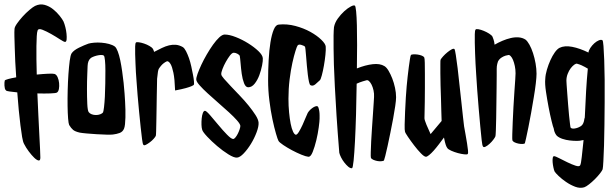

<svg xmlns="http://www.w3.org/2000/svg" viewBox="-20 -749 2833 885"><path d="M272.5 -650.4Q277.3 -639.6 281.2 -624Q285.2 -608.4 286.6 -593.3Q288.1 -578.1 287.1 -567.4Q286.1 -556.6 280.3 -555.7Q274.4 -555.7 255.9 -567.9Q237.3 -580.1 215.8 -592.3Q194.3 -604.5 175.8 -611.8Q157.2 -619.1 153.3 -608.4Q150.4 -600.6 149.4 -582Q148.4 -563.5 147.9 -536.6Q147.5 -509.8 147.9 -476.1Q148.4 -442.4 149.4 -405.3Q178.7 -408.2 201.7 -409.2Q224.6 -410.2 231.4 -408.2Q240.2 -405.3 245.6 -393.1Q251 -380.9 252.4 -366.2Q253.9 -351.6 251.5 -338.9Q249 -326.2 242.2 -322.3Q237.3 -319.3 211.4 -318.4Q185.5 -317.4 152.3 -318.4Q154.3 -268.6 156.7 -220.2Q159.2 -171.9 161.1 -131.8Q163.1 -91.8 164.6 -63Q166 -34.2 166 -22.5Q166 -7.8 157.7 -9.3Q149.4 -10.7 137.7 -22Q126 -33.2 112.8 -50.8Q99.6 -68.4 90.8 -85.9Q85.9 -94.7 82 -117.2Q78.1 -139.6 74.2 -171.4Q70.3 -203.1 66.4 -242.2Q62.5 -281.2 59.6 -323.2Q40 -325.2 25.9 -327.1Q11.7 -329.1 8.8 -331.1Q3.9 -335 2.4 -341.3Q1 -347.7 0.5 -354.5Q0 -361.3 0.5 -367.7Q1 -374 2 -377.9Q3.9 -380.9 18.1 -384.8Q32.2 -388.7 54.7 -392.6Q51.8 -429.7 50.3 -464.8Q48.8 -500 47.9 -529.8Q46.9 -559.6 46.4 -581.5Q45.9 -603.5 46.9 -615.2Q46.9 -624 58.1 -640.1Q69.3 -656.2 84.5 -672.9Q99.6 -689.5 115.7 -703.1Q131.8 -716.8 141.6 -721.7Q164.1 -732.4 185.5 -726.6Q207 -720.7 224.6 -706.5Q242.2 -692.4 254.9 -676.3Q267.6 -660.2 272.5 -650.4Z M509.8 -534.2Q516.6 -528.3 522.9 -511.7Q529.3 -495.1 534.2 -471.7Q539.1 -448.2 543 -420.9Q546.9 -393.6 549.8 -367.2Q552.7 -340.8 554.2 -317.9Q555.7 -294.9 556.6 -280.3Q557.6 -262.7 558.1 -243.7Q558.6 -224.6 558.1 -207.5Q557.6 -190.4 556.2 -176.8Q554.7 -163.1 551.8 -156.2Q545.9 -141.6 531.7 -136.2Q517.6 -130.9 500 -128.9Q491.2 -127.9 470.2 -128.4Q449.2 -128.9 425.3 -130.4Q401.4 -131.8 379.9 -133.8Q358.4 -135.7 347.7 -137.7Q326.2 -142.6 316.9 -150.4Q307.6 -158.2 298.8 -172.9Q295.9 -178.7 293.9 -202.6Q292 -226.6 291.5 -260.3Q291 -293.9 292 -333Q293 -372.1 295.4 -407.2Q297.9 -442.4 301.3 -468.8Q304.7 -495.1 310.5 -503.9Q320.3 -517.6 344.2 -529.3Q368.2 -541 387.7 -547.9Q397.5 -550.8 413.6 -552.2Q429.7 -553.7 447.8 -552.2Q465.8 -550.8 482.4 -546.4Q499 -542 509.8 -534.2ZM455.1 -231.4Q457 -235.4 459.5 -255.4Q461.9 -275.4 463.4 -303.7Q464.8 -332 465.3 -364.3Q465.8 -396.5 465.8 -423.8Q465.8 -451.2 463.9 -470.2Q461.9 -489.3 459 -492.2Q454.1 -496.1 444.8 -495.6Q435.5 -495.1 425.8 -492.7Q416 -490.2 408.2 -486.8Q400.4 -483.4 397.5 -480.5Q384.8 -469.7 383.8 -445.3Q383.8 -438.5 382.3 -406.7Q380.9 -375 380.9 -338.4Q380.9 -301.8 382.3 -270.5Q383.8 -239.3 388.7 -232.4Q393.6 -225.6 402.8 -222.2Q412.1 -218.8 422.4 -218.8Q432.6 -218.8 441.9 -222.2Q451.2 -225.6 455.1 -231.4Z M822.3 -532.2Q830.1 -527.3 837.4 -513.2Q844.7 -499 851.1 -481Q857.4 -462.9 861.8 -442.4Q866.2 -421.9 869.6 -404.3Q873 -386.7 874 -374.5Q875 -362.3 874 -359.4Q872.1 -355.5 862.3 -351.6Q853.5 -347.7 835.9 -342.8Q818.4 -337.9 787.1 -332Q785.2 -385.7 779.3 -413.6Q773.4 -441.4 766.6 -453.1Q758.8 -466.8 750 -466.8Q741.2 -462.9 734.4 -457.5Q727.5 -452.1 722.7 -446.3Q716.8 -439.5 711.9 -431.6Q710 -428.7 708 -418Q706.1 -407.2 704.1 -385.7Q704.1 -378.9 703.6 -357.4Q703.1 -335.9 702.6 -307.6Q702.1 -279.3 701.7 -248Q701.2 -216.8 700.7 -189.9Q700.2 -163.1 699.7 -144.5Q699.2 -126 698.2 -123Q696.3 -118.2 688.5 -109.4Q680.7 -100.6 670.9 -93.3Q661.1 -85.9 652.3 -81.5Q643.6 -77.1 640.6 -82Q637.7 -85 634.8 -107.4Q631.8 -129.9 628.4 -162.6Q625 -195.3 621.1 -234.4Q617.2 -273.4 614.3 -309.6Q611.3 -345.7 609.4 -374.5Q607.4 -403.3 606.4 -416Q605.5 -434.6 604.5 -457Q603.5 -479.5 603 -499.5Q602.5 -519.5 603 -534.7Q603.5 -549.8 606.4 -552.7Q608.4 -555.7 619.6 -554.2Q630.9 -552.7 644 -548.3Q657.2 -543.9 668.9 -537.1Q680.7 -530.3 684.6 -524.4Q687.5 -519.5 690.4 -509.8Q709 -519.5 726.1 -527.8Q743.2 -536.1 759.3 -540Q775.4 -543.9 791 -542.5Q806.6 -541 822.3 -532.2Z M1191.4 -480.5Q1192.4 -469.7 1188 -447.3Q1183.6 -424.8 1175.3 -402.3Q1167 -379.9 1153.8 -363.3Q1140.6 -346.7 1124 -346.7Q1112.3 -346.7 1105 -365.2Q1097.7 -383.8 1094.2 -408.7Q1090.8 -433.6 1088.9 -458Q1086.9 -482.4 1085 -492.2Q1082 -497.1 1073.7 -501.5Q1065.4 -505.9 1057.6 -505.9Q1049.8 -505.9 1040 -493.2Q1030.3 -480.5 1021 -463.9Q1011.7 -447.3 1005.4 -430.7Q999 -414.1 1000 -406.2Q1000 -400.4 1012.7 -385.7Q1025.4 -371.1 1044.4 -351.1Q1063.5 -331.1 1085.4 -308.1Q1107.4 -285.2 1126 -262.2Q1144.5 -239.3 1157.7 -218.8Q1170.9 -198.2 1171.9 -183.6Q1172.9 -166 1162.6 -138.7Q1152.3 -111.3 1136.7 -85.9Q1121.1 -60.5 1103.5 -42Q1085.9 -23.4 1072.3 -22.5Q1058.6 -21.5 1032.7 -37.6Q1006.8 -53.7 981 -75.7Q955.1 -97.7 935.1 -119.1Q915 -140.6 912.1 -150.4Q909.2 -159.2 908.7 -173.8Q908.2 -188.5 909.7 -203.1Q911.1 -217.8 915 -228Q918.9 -238.3 924.8 -238.3Q930.7 -238.3 948.2 -218.3Q965.8 -198.2 986.3 -173.3Q1006.8 -148.4 1026.4 -128.4Q1045.9 -108.4 1054.7 -108.4Q1059.6 -108.4 1065.4 -115.7Q1071.3 -123 1076.2 -132.8Q1081.1 -142.6 1084.5 -152.8Q1087.9 -163.1 1087.9 -168.9Q1086.9 -177.7 1072.3 -194.3Q1057.6 -210.9 1035.2 -231.4Q1012.7 -252 986.3 -274.9Q960 -297.9 937.5 -318.4Q915 -338.9 900.4 -355.5Q885.7 -372.1 884.8 -380.9Q883.8 -389.6 890.6 -408.7Q897.5 -427.7 908.2 -450.7Q918.9 -473.6 933.1 -498Q947.3 -522.5 961.9 -543Q976.6 -563.5 990.7 -576.7Q1004.9 -589.8 1015.6 -589.8Q1037.1 -589.8 1066.9 -578.1Q1096.7 -566.4 1124 -549.3Q1151.4 -532.2 1170.9 -513.7Q1190.4 -495.1 1191.4 -480.5Z M1385.7 -534.2Q1381.8 -538.1 1369.1 -542Q1356.4 -545.9 1351.6 -539.1Q1348.6 -535.2 1341.8 -513.7Q1335 -492.2 1327.6 -459Q1320.3 -425.8 1314.9 -382.8Q1309.6 -339.8 1309.6 -293.9Q1309.6 -260.7 1312.5 -231Q1315.4 -201.2 1319.8 -178.7Q1324.2 -156.2 1330.6 -142.6Q1336.9 -128.9 1343.8 -127.9Q1349.6 -127.9 1357.9 -141.6Q1366.2 -155.3 1374.5 -173.3Q1382.8 -191.4 1389.2 -207.5Q1395.5 -223.6 1398.4 -228.5Q1406.2 -241.2 1418.9 -250.5Q1431.6 -259.8 1440.4 -259.8Q1445.3 -259.8 1447.8 -252.9Q1450.2 -246.1 1451.7 -236.8Q1453.1 -227.5 1453.1 -217.8Q1453.1 -208 1453.1 -202.1Q1453.1 -191.4 1449.2 -162.1Q1445.3 -132.8 1438 -102.5Q1430.7 -72.3 1421.4 -48.8Q1412.1 -25.4 1401.4 -26.4Q1390.6 -27.3 1369.1 -36.1Q1347.7 -44.9 1325.7 -56.6Q1303.7 -68.4 1285.6 -80.6Q1267.6 -92.8 1263.7 -99.6Q1259.8 -106.4 1252 -133.3Q1244.1 -160.2 1235.8 -199.2Q1227.5 -238.3 1221.7 -285.2Q1215.8 -332 1215.8 -378.9Q1215.8 -425.8 1218.3 -471.7Q1220.7 -517.6 1226.6 -553.7Q1232.4 -589.8 1241.7 -612.3Q1251 -634.8 1264.6 -635.7Q1302.7 -639.6 1341.3 -629.4Q1379.9 -619.1 1410.6 -602.1Q1441.4 -585 1460.9 -565.9Q1480.5 -546.9 1481.4 -534.2Q1482.4 -520.5 1480 -496.1Q1477.5 -471.7 1473.1 -446.8Q1468.8 -421.9 1463.4 -401.9Q1458 -381.8 1454.1 -378.9Q1445.3 -370.1 1433.6 -360.4Q1421.9 -350.6 1411.1 -356.4Q1407.2 -358.4 1404.3 -371.6Q1401.4 -384.8 1398.9 -404.3Q1396.5 -423.8 1394.5 -446.3Q1392.6 -468.8 1391.1 -487.8Q1389.6 -506.8 1388.2 -520Q1386.7 -533.2 1385.7 -534.2Z M1752 -444.3Q1761.7 -438.5 1771 -422.9Q1780.3 -407.2 1788.1 -387.2Q1795.9 -367.2 1800.8 -344.2Q1805.7 -321.3 1805.7 -300.8Q1805.7 -287.1 1801.8 -260.3Q1797.9 -233.4 1792 -201.7Q1786.1 -169.9 1779.3 -136.7Q1772.5 -103.5 1766.6 -76.2Q1760.7 -48.8 1755.9 -30.3Q1751 -11.7 1750 -9.8Q1748 -6.8 1738.8 -5.9Q1729.5 -4.9 1719.2 -6.8Q1709 -8.8 1700.2 -12.7Q1691.4 -16.6 1689.5 -22.5Q1688.5 -26.4 1689 -47.4Q1689.5 -68.4 1690.9 -97.7Q1692.4 -127 1694.8 -161.1Q1697.3 -195.3 1699.2 -225.1Q1701.2 -254.9 1702.6 -276.4Q1704.1 -297.9 1704.1 -301.8Q1705.1 -317.4 1701.7 -332.5Q1698.2 -347.7 1692.9 -358.4Q1687.5 -369.1 1681.2 -375Q1674.8 -380.9 1668.9 -378.9Q1660.2 -377 1651.9 -374Q1643.6 -371.1 1637.7 -369.1Q1629.9 -366.2 1624 -363.3Q1623 -291 1621.1 -221.7Q1619.1 -152.3 1616.2 -97.2Q1613.3 -42 1609.9 -8.3Q1606.4 25.4 1602.5 26.4Q1594.7 27.3 1585.4 19.5Q1576.2 11.7 1567.4 0.5Q1558.6 -10.7 1552.2 -23.4Q1545.9 -36.1 1543.9 -44.9Q1536.1 -140.6 1531.2 -216.3Q1526.4 -292 1523.4 -350.6Q1520.5 -409.2 1519 -452.1Q1517.6 -495.1 1517.6 -525.4Q1516.6 -596.7 1519.5 -624Q1523.4 -644.5 1537.1 -663.6Q1550.8 -682.6 1566.9 -697.3Q1583 -711.9 1597.2 -719.2Q1611.3 -726.6 1616.2 -722.7Q1619.1 -719.7 1621.6 -695.8Q1624 -671.9 1625 -632.3Q1626 -592.8 1626 -541.5Q1626 -490.2 1625 -433.6Q1664.1 -449.2 1697.8 -453.1Q1731.4 -457 1752 -444.3Z M2075.2 -522.5Q2077.1 -519.5 2081.1 -495.1Q2085 -470.7 2089.4 -434.6Q2093.8 -398.4 2098.1 -356.4Q2102.5 -314.5 2106.9 -276.4Q2111.3 -238.3 2114.3 -208Q2117.2 -177.7 2119.1 -167Q2122.1 -149.4 2126 -128.4Q2129.9 -107.4 2132.8 -88.4Q2135.7 -69.3 2137.2 -55.7Q2138.7 -42 2135.7 -39.1Q2133.8 -36.1 2120.1 -37.6Q2106.4 -39.1 2090.3 -43.5Q2074.2 -47.9 2060.1 -54.2Q2045.9 -60.5 2042 -66.4Q2038.1 -71.3 2034.7 -81.1Q2031.2 -90.8 2026.4 -115.2Q2015.6 -100.6 2003.4 -84.5Q1991.2 -68.4 1979.5 -55.2Q1967.8 -42 1958 -34.2Q1948.2 -26.4 1943.4 -26.4Q1935.5 -26.4 1919.9 -42.5Q1904.3 -58.6 1888.7 -79.1Q1873 -99.6 1860.4 -118.2Q1847.7 -136.7 1846.7 -142.6Q1844.7 -148.4 1845.2 -174.8Q1845.7 -201.2 1847.2 -233.9Q1848.6 -266.6 1850.6 -299.3Q1852.5 -332 1854.5 -351.6Q1856.4 -371.1 1858.9 -395Q1861.3 -418.9 1864.3 -439.9Q1867.2 -460.9 1869.6 -476.6Q1872.1 -492.2 1874 -495.1Q1876 -498 1885.3 -498.5Q1894.5 -499 1904.8 -497.6Q1915 -496.1 1923.8 -492.7Q1932.6 -489.3 1935.5 -484.4Q1937.5 -480.5 1938 -459.5Q1938.5 -438.5 1938.5 -408.7Q1938.5 -378.9 1938.5 -344.2Q1938.5 -309.6 1938 -279.8Q1937.5 -250 1937 -229Q1936.5 -208 1936.5 -204.1Q1936.5 -196.3 1945.8 -173.8Q1955.1 -151.4 1964.8 -130.9L2015.6 -191.4Q2014.6 -209 2014.2 -236.3Q2013.7 -263.7 2012.7 -293.9Q2011.7 -324.2 2010.7 -355.5Q2009.8 -386.7 2009.8 -412.1Q2009.8 -437.5 2009.8 -454.1Q2009.8 -470.7 2010.7 -473.6Q2013.7 -479.5 2022.5 -489.3Q2031.2 -499 2042 -507.8Q2052.7 -516.6 2062 -521.5Q2071.3 -526.4 2075.2 -522.5Z M2453.1 -409.2Q2453.1 -393.6 2449.7 -364.3Q2446.3 -335 2440.4 -300.3Q2434.6 -265.6 2428.2 -229Q2421.9 -192.4 2415.5 -162.1Q2409.2 -131.8 2404.8 -111.3Q2400.4 -90.8 2399.4 -88.9Q2397.5 -85.9 2389.2 -85.4Q2380.9 -85 2370.6 -86.9Q2360.4 -88.9 2352.1 -92.8Q2343.8 -96.7 2341.8 -102.5Q2340.8 -106.4 2341.3 -129.9Q2341.8 -153.3 2343.3 -186Q2344.7 -218.8 2346.7 -256.3Q2348.6 -293.9 2351.1 -326.7Q2353.5 -359.4 2355 -382.8Q2356.4 -406.2 2356.4 -411.1Q2356.4 -428.7 2353 -444.8Q2349.6 -460.9 2344.7 -472.7Q2339.8 -484.4 2333.5 -490.7Q2327.1 -497.1 2322.3 -495.1Q2309.6 -493.2 2300.8 -488.8Q2292 -484.4 2286.1 -479.5Q2279.3 -473.6 2275.4 -465.8Q2274.4 -463.9 2272 -454.1Q2269.5 -444.3 2269.5 -431.6Q2269.5 -427.7 2269.5 -403.8Q2269.5 -379.9 2269 -346.7Q2268.6 -313.5 2268.1 -274.9Q2267.6 -236.3 2267.1 -203.6Q2266.6 -170.9 2265.6 -147.5Q2264.6 -124 2263.7 -121.1Q2261.7 -115.2 2253.9 -105Q2246.1 -94.7 2236.3 -85.9Q2226.6 -77.1 2217.8 -72.8Q2209 -68.4 2206.1 -74.2Q2203.1 -77.1 2200.2 -103Q2197.3 -128.9 2193.8 -166.5Q2190.4 -204.1 2186.5 -248.5Q2182.6 -293 2179.7 -334Q2176.8 -375 2174.8 -408.2Q2172.9 -441.4 2171.9 -456.1Q2170.9 -476.6 2169.9 -502.4Q2168.9 -528.3 2168.5 -551.3Q2168 -574.2 2168.5 -591.3Q2168.9 -608.4 2171.9 -612.3Q2173.8 -616.2 2185.1 -614.3Q2196.3 -612.3 2209.5 -606.9Q2222.7 -601.6 2234.4 -594.2Q2246.1 -586.9 2250 -580.1Q2252 -574.2 2254.9 -566.9Q2257.8 -559.6 2259.8 -543Q2276.4 -552.7 2295.9 -561Q2315.4 -569.3 2334.5 -573.7Q2353.5 -578.1 2371.1 -576.7Q2388.7 -575.2 2402.3 -566.4Q2411.1 -559.6 2420.4 -543Q2429.7 -526.4 2437 -503.9Q2444.3 -481.4 2448.7 -456.5Q2453.1 -431.6 2453.1 -409.2Z M2757.8 31.2Q2755.9 37.1 2746.1 49.8Q2736.3 62.5 2722.7 76.2Q2709 89.8 2695.3 100.6Q2681.6 111.3 2672.9 114.3Q2653.3 120.1 2631.3 111.8Q2609.4 103.5 2589.4 89.8Q2569.3 76.2 2554.7 62Q2540 47.9 2536.1 41Q2533.2 34.2 2530.8 22.5Q2528.3 10.7 2527.3 -1Q2526.4 -12.7 2527.8 -21Q2529.3 -29.3 2534.2 -29.3Q2539.1 -29.3 2557.1 -20Q2575.2 -10.7 2595.2 -1Q2615.2 8.8 2632.8 14.6Q2650.4 20.5 2654.3 12.7Q2658.2 5.9 2661.6 -25.9Q2665 -57.6 2669.9 -103.5Q2668 -103.5 2666.5 -103Q2665 -102.5 2663.1 -102.5Q2654.3 -99.6 2638.7 -99.6Q2623 -99.6 2606 -101.6Q2588.9 -103.5 2572.8 -108.9Q2556.6 -114.3 2546.9 -123Q2543 -127 2538.6 -135.3Q2534.2 -143.6 2532.2 -157.2Q2529.3 -163.1 2522.5 -190.9Q2515.6 -218.8 2508.8 -254.4Q2502 -290 2496.6 -326.2Q2491.2 -362.3 2493.2 -383.8Q2494.1 -405.3 2501 -428.2Q2507.8 -451.2 2517.1 -471.7Q2526.4 -492.2 2537.1 -507.3Q2547.9 -522.5 2558.6 -528.3Q2582 -540 2617.2 -533.2Q2652.3 -526.4 2692.4 -506.8Q2693.4 -516.6 2701.2 -528.3Q2709 -540 2719.2 -549.3Q2729.5 -558.6 2740.2 -563Q2751 -567.4 2756.8 -563.5Q2759.8 -561.5 2761.7 -536.6Q2763.7 -511.7 2765.1 -472.2Q2766.6 -432.6 2767.1 -382.3Q2767.6 -332 2767.1 -278.8Q2766.6 -225.6 2766.1 -173.8Q2765.6 -122.1 2764.2 -79.1Q2762.7 -36.1 2761.2 -6.8Q2759.8 22.5 2757.8 31.2ZM2689.5 -432.6Q2683.6 -436.5 2675.8 -440.4Q2668.9 -444.3 2660.2 -448.2Q2651.4 -452.1 2640.6 -455.1Q2635.7 -457 2627.4 -451.2Q2619.1 -445.3 2610.8 -434.6Q2602.5 -423.8 2596.7 -408.7Q2590.8 -393.6 2590.8 -377Q2590.8 -375 2591.8 -358.4Q2592.8 -341.8 2594.7 -318.4Q2596.7 -294.9 2598.6 -267.6Q2600.6 -240.2 2603 -216.8Q2605.5 -193.4 2607.4 -177.2Q2609.4 -161.1 2610.4 -160.2Q2614.3 -156.2 2621.6 -156.2Q2628.9 -156.2 2636.2 -158.2Q2643.6 -160.2 2649.4 -163.1Q2655.3 -166 2658.2 -168Q2670.9 -176.8 2673.8 -202.1Q2675.8 -204.1 2675.8 -212.9Q2678.7 -277.3 2681.6 -329.6Q2684.6 -381.8 2689.5 -432.6Z"/></svg>

Font: Jolly Lodger
Style: Regular
Weight: 400
Designer: Stuart Sandler
Foundry: Font Diner, Inc
Version: Version 1.000